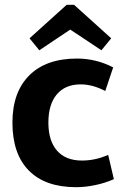

<svg xmlns="http://www.w3.org/2000/svg" viewBox="-20 -778 517 806"><path d="M145 -566.9 104 -617.2 259.8 -757.8H291L446.8 -617.2L405.8 -566.9L274.9 -653.8ZM455.1 -495.1 421.9 -396Q368.7 -423.8 318.8 -423.8Q253.9 -423.8 218.5 -381.8Q183.1 -339.8 183.1 -263.2Q183.1 -187 219.5 -145.5Q255.9 -104 324.2 -104Q380.4 -104 434.1 -127.9L458 -25.9Q421.9 -9.8 379.9 -1Q337.9 7.8 299.8 7.8Q169.9 7.8 101.1 -62Q32.2 -131.8 32.2 -263.2Q32.2 -391.1 103 -461.7Q173.8 -532.2 303.2 -532.2Q383.3 -532.2 455.1 -495.1Z"/></svg>

Font: Sarala
Style: Bold
Weight: 700
Designer: Andres Torresi
Foundry: Huerta Tipografica
Version: Version 1.004;PS 001.003;hotconv 1.0.70;makeotf.lib2.5.58329